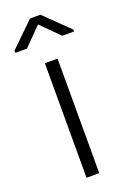

<svg xmlns="http://www.w3.org/2000/svg" viewBox="-166 -782 556 832"><g transform="rotate(-20 112.5 -366.0)"><path d="M140.6 0H82V-528.3H140.6ZM248 -623V-614.3H193.4L111.8 -696.3L30.8 -614.3H-22.9V-624.5L87.9 -732.4H135.7Z"/></g></svg>

Font: Franko
Style: Light
Weight: 300
Designer: Google
Version: Version 1.200310; 2013